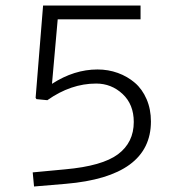

<svg xmlns="http://www.w3.org/2000/svg" viewBox="-20 -675 654 705"><path d="M534.2 -229Q534.2 -26.4 221.2 0L105 9.8L100.1 -42L219.2 -53.2Q355.5 -65.4 413.3 -108.6Q471.2 -151.9 471.2 -227.1Q471.2 -291.5 430.2 -329.8Q389.2 -368.2 333 -368.2Q240.2 -368.2 153.8 -307.1L113.8 -311L110.8 -315.9L138.2 -654.8H496.1V-604H191.9L170.9 -367.2Q252.4 -419.9 337.9 -419.9Q377.4 -419.9 412.6 -407.2Q447.8 -394.5 475.1 -371.1Q502.4 -347.7 518.3 -310.8Q534.2 -273.9 534.2 -229Z"/></svg>

Font: IntelOne Mono Light
Style: Regular
Weight: 300
Designer: Fred Shallcrass
Foundry: Frere-Jones Type LLC
Version: Version 1.200;hotconv 1.1.0;makeotfexe 2.6.0;FJTRelease1.2